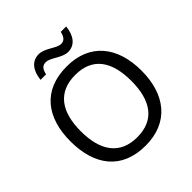

<svg xmlns="http://www.w3.org/2000/svg" viewBox="-240 -1082 1261 1261"><g transform="rotate(-45 390.5 -451.5)"><path d="M208 -784H259C268 -823 282 -842 314 -842C358 -842 410 -785 466 -785C529 -785 567 -835 575 -913H525C515 -874 501 -855 470 -855C428 -855 377 -912 318 -912C255 -912 216 -863 208 -784ZM720 -358C720 -580 606 -725 392 -725C168 -725 61 -578 61 -359C61 -138 168 10 391 10C606 10 720 -137 720 -358ZM156 -358C156 -538 230 -646 392 -646C553 -646 625 -538 625 -358C625 -178 553 -68 391 -68C230 -68 156 -178 156 -358Z"/></g></svg>

Font: Noto Sans Elbasan
Style: Regular
Weight: 400
Designer: Monotype Design Team
Foundry: Monotype Imaging Inc.
Version: Version 2.004